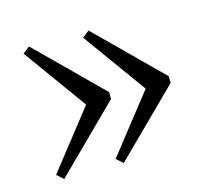

<svg xmlns="http://www.w3.org/2000/svg" viewBox="-72 -515 690 613"><g transform="rotate(-15 273.0 -208.0)"><path d="M69.4 11.3 47.6 -8.1 198.4 -200 47.6 -408.9 70.2 -426.6 279.8 -219.4V-196.8ZM266.1 11.3 244.4 -8.1 395.2 -200 244.4 -408.9 266.9 -426.6 476.6 -219.4V-196.8Z"/></g></svg>

Font: Playfair 12pt Light
Style: Regular
Weight: 300
Designer: Claus Eggers Sørensen
Foundry: Claus Eggers Sørensen
Version: Version 2.000;gftools[0.9.28]